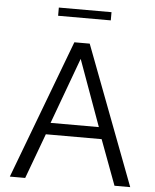

<svg xmlns="http://www.w3.org/2000/svg" viewBox="-59 -929 790 979"><g transform="rotate(5 336.5 -440.0)"><path d="M28.3 0 296.4 -710.9H375L644.5 0H564L478 -231H192.4L106.9 0ZM211.4 -291H458.5L335.9 -629.4ZM202.1 -838.4V-880.4H471.7V-838.4Z"/></g></svg>

Font: Comme Light
Style: Regular
Weight: 300
Version: Version 1.000;gftools[0.9.27]